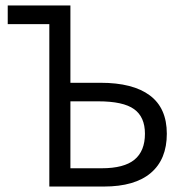

<svg xmlns="http://www.w3.org/2000/svg" viewBox="-20 -683 679 703"><path d="M590.8 -193.4Q590.8 -99.6 532.2 -49.8Q473.6 0 360.4 0H160.6V-594.7H8.3V-663.1H237.8V-379.9H348.1Q466.8 -379.9 528.8 -333.5Q590.8 -287.1 590.8 -193.4ZM237.8 -66.9H352.1Q434.1 -66.9 472.4 -98.4Q510.7 -129.9 510.7 -193.4Q510.7 -254.9 470.9 -283.4Q431.2 -312 339.4 -312H237.8Z"/></svg>

Font: Bpm'online Open Sans
Style: Regular
Weight: 400
Foundry: Ascender Corporation
Version: Version 1.10